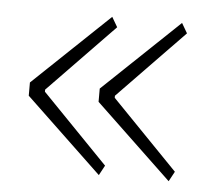

<svg xmlns="http://www.w3.org/2000/svg" viewBox="-38 -523 510 463"><g transform="rotate(5 217.5 -291.5)"><path d="M217 -100 32 -276V-308L216 -483L230 -459L70 -294V-289L230 -124ZM386 -100 201 -276V-308L385 -483L399 -459L239 -294V-289L399 -124Z"/></g></svg>

Font: IBM Plex Sans Condensed ExtraLight
Style: Regular
Weight: 200
Width: 3
Designer: Mike Abbink, Paul van der Laan, Pieter van Rosmalen
Foundry: Bold Monday
Version: Version 1.3